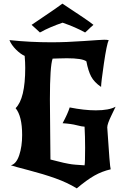

<svg xmlns="http://www.w3.org/2000/svg" viewBox="-20 -965 691 1058"><path d="M537 -486Q499 -512 482.5 -543Q466 -574 456 -627Q433 -644 348 -644Q328 -644 303 -643Q278 -642 270 -642Q255 -601 255 -418Q255 -360 256.5 -245Q258 -130 258 -86Q275 -82 298 -76Q321 -70 330.5 -68Q340 -66 358 -62.5Q376 -59 396 -57.5Q416 -56 446 -54Q449 -69 449 -150Q449 -214 446 -267Q433 -267 402.5 -275Q372 -283 325 -286Q354 -340 364 -373Q444 -357 508 -357Q581 -357 617 -377Q617 -376 594 -329Q571 -282 571 -263Q585 -43 590 -32Q542 -21 500.5 2.5Q459 26 403 73Q351 41 285 17.5Q219 -6 140 -26.5Q61 -47 40 -54Q70 -62 86 -110Q102 -158 102 -221Q102 -325 66 -369Q119 -421 119 -591Q119 -621 116 -657Q93 -667 68 -692Q43 -717 32 -744Q145 -732 262 -732Q347 -732 443.5 -739Q540 -746 554 -746Q567 -746 579 -744Q568 -721 552.5 -615Q537 -509 537 -486ZM495 -828Q486 -821 479.5 -814.5Q473 -808 465 -800.5Q457 -793 449 -786Q397 -815 325 -840Q254 -816 200 -786Q191 -794 178 -806.5Q165 -819 154 -828Q171 -840 231.5 -880.5Q292 -921 324 -945Q472 -848 495 -828Z"/></svg>

Font: NewRocker
Style: Regular
Weight: 400
Designer: Pablo Impallari, Brenda Gallo, Rodrigo Fuenzalida
Foundry: Pablo Impallari, Brenda Gallo, Rodrigo Fuenzalida
Version: Version 1.000